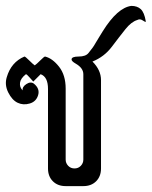

<svg xmlns="http://www.w3.org/2000/svg" viewBox="-33 -632 515 652"><path d="M413 -612Q433 -612 445 -601Q457 -590 462 -560Q463 -559 461.5 -558Q460 -557 451 -563Q442 -569 433 -564Q413 -558 393 -533Q373 -508 347 -473.5Q321 -439 281 -423Q310 -394 310 -360V-60Q310 -33 293.5 -16.5Q277 0 250 0H190Q163 0 146.5 -16.5Q130 -33 130 -60V-330Q130 -371 105 -380L80 -355Q76 -359 67 -369.5Q58 -380 55 -380Q37 -366 35 -351Q33 -336 44 -325Q42 -337 56.5 -346.5Q71 -356 82 -348Q103 -331 96.5 -309Q90 -287 68 -280.5Q46 -274 27 -283Q8 -292 -5 -318Q-18 -344 -10 -370Q5 -421 50 -440Q53 -440 66 -427Q79 -414 85 -410Q91 -414 104 -427Q117 -440 120 -440Q145 -434 167.5 -405.5Q190 -377 190 -331V-90Q190 -78 198.5 -69Q207 -60 220 -60Q233 -60 241.5 -69Q250 -78 250 -90V-380Q250 -401 224 -416Q210 -424 210 -430Q210 -440 234 -440Q258 -440 267.5 -452Q277 -464 281.5 -470Q286 -476 292.5 -487.5Q299 -499 302.5 -504Q306 -509 316 -526Q366 -606 413 -612Z"/></svg>

Font: SOV_Station
Style: Bold
Weight: 700
Version: Version 1.00